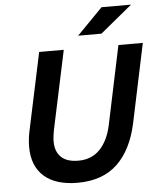

<svg xmlns="http://www.w3.org/2000/svg" viewBox="-61 -981 867 1050"><g transform="rotate(-5 372.0 -456.5)"><path d="M83 -282 175 -715H310L218 -282Q215 -267 213 -250Q211 -233 211 -220Q211 -165 242.5 -134.5Q274 -104 337 -104Q410 -104 455.5 -151.5Q501 -199 519 -282L610 -715H744L653 -283Q622 -138 541 -61Q460 16 323 16Q203 16 139 -40.5Q75 -97 75 -202Q75 -221 77 -241Q79 -261 83 -282ZM395 -785 536 -929H698L523 -785Z"/></g></svg>

Font: Wix Madefor Text
Style: Bold Italic
Weight: 700
Italic angle: -12°
Designer: Dalton Maag Ltd
Foundry: Dalton Maag Ltd
Version: Version 3.100